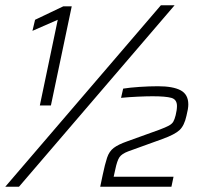

<svg xmlns="http://www.w3.org/2000/svg" viewBox="-33 -708 767 728"><path d="M118 -308 186 -633 90 -591 100 -633 207 -684H239L160 -308ZM-13 0 577 -688H629L39 0ZM347 0 356 -43Q365 -86 373 -110Q381 -134 398 -147Q415 -160 449 -172L571 -216Q595 -225 607 -231.5Q619 -238 624 -246.5Q629 -255 633 -271Q638 -291 638 -306Q638 -331 616.5 -337Q595 -343 545 -343Q524 -343 490 -341.5Q456 -340 426 -337L434 -372Q459 -376 496 -378.5Q533 -381 566 -381Q623 -381 652 -365.5Q681 -350 681 -312Q681 -296 674 -269Q666 -232 648 -215Q630 -198 583 -181L453 -134Q429 -125 420 -112Q411 -99 404 -65L398 -38H625L617 0Z"/></svg>

Font: Saira ExtraLight
Style: Italic
Weight: 200
Italic angle: -12°
Designer: Hector Gatti with collaboration of the Omnibus-Type team
Foundry: Omnibus-Type
Version: Version 1.100; ttfautohint (v1.8.3)